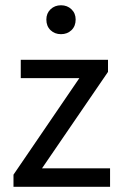

<svg xmlns="http://www.w3.org/2000/svg" viewBox="-20 -716 467 736"><path d="M31.7 0V-46.4L284.2 -416.5H59.6V-486.8H394V-440.4L141.1 -70.8H401.9V0ZM213.9 -585Q189.9 -585 173.8 -600.3Q157.7 -615.7 157.7 -641.1Q157.7 -665 173.8 -680.4Q189.9 -695.8 213.9 -695.8Q237.8 -695.8 253.9 -680.4Q270 -665 270 -641.1Q270 -615.7 253.9 -600.3Q237.8 -585 213.9 -585Z"/></svg>

Font: Varta Medium
Style: Regular
Weight: 500
Designer: Joana Correia, Viktoriya Grabowska, Eben Sorkin
Foundry: Sorkin Type Co.
Version: Version 1.004